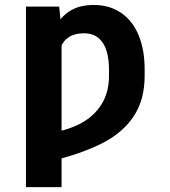

<svg xmlns="http://www.w3.org/2000/svg" viewBox="-20 -557 687 774"><path d="M228.2 197.3H84.6V-530.3H218.7L228.2 -432.6ZM356.5 -537.1Q422.1 -537.1 468.6 -504.9Q515.1 -472.8 539.1 -414.3Q563.1 -355.7 563.1 -277.2V-252.1Q563.1 -154.6 519.1 -88.3Q475.2 -22 392.3 20.3Q309.5 62.5 180.3 94.2L168.7 -18.7Q244.7 -28.7 300.8 -57.1Q356.8 -85.6 388.1 -134.7Q419.4 -183.8 419.4 -252.1V-277.2Q419.4 -319.5 409.5 -352.2Q399.5 -384.9 377 -403.8Q354.4 -422.8 318.4 -422.8Q282.1 -422.8 258.7 -408.2Q235.4 -393.7 224.3 -365.3Q213.2 -337 211.5 -294.5L151.8 -276.9Q167.4 -399.1 215.5 -468.1Q263.6 -537.1 356.5 -537.1Z"/></svg>

Font: WEMIX Pretendard Variable
Style: Regular
Weight: 400
Designer: Base glyphs from Inter by Rasmus Andersson; Hangeul glyphs from Noto Sans CJK(Source Han Sans) by Jang Soo-young and Kan
Foundry: Kil Hyung-jin
Version: Version 1.000;Glyphs 3.2 (3208)